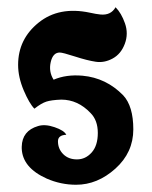

<svg xmlns="http://www.w3.org/2000/svg" viewBox="-20 -510 420 530"><path d="M299 -490Q315 -474 325 -445.5Q335 -417 324.5 -389Q314 -361 291 -348.5Q268 -336 244.5 -339.5Q221 -343 187 -354Q153 -365 145 -365Q126 -365 120 -338.5Q114 -312 128 -290Q163 -305 208 -301Q273 -295 320 -247Q348 -217 348 -153Q348 -89 298.5 -44.5Q249 0 190 0Q148 0 109 -17Q42 -47 40 -100V-105Q41 -149 85 -162Q104 -168 130.5 -159Q157 -150 163 -138Q140 -137 140 -120Q140 -99 154.5 -84.5Q169 -70 192.5 -70Q216 -70 233 -89Q250 -108 250 -143Q250 -178 230 -198Q195 -235 149 -235Q122 -234 108 -229.5Q94 -225 75 -210Q61 -224 45.5 -260.5Q30 -297 30 -331Q30 -402 86.5 -447.5Q143 -493 228 -475Q246 -471 257 -470Q286 -467 299 -490Z"/></svg>

Font: SOV_ThonBuri
Style: Book
Weight: 400
Version: Version 1.00